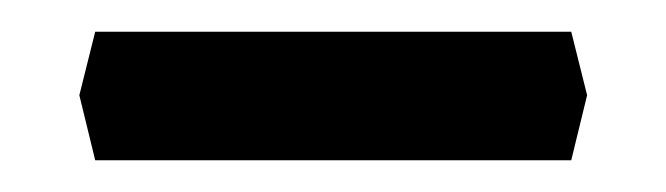

<svg xmlns="http://www.w3.org/2000/svg" viewBox="-20 -352 420 121"><path d="M30 -292 40 -332H340L350 -292L340 -251H40Z"/></svg>

Font: Cinzel Decorative Black
Style: Regular
Weight: 900
Designer: Natanael Gama
Version: Version 1.002;PS 001.002;hotconv 1.0.56;makeotf.lib2.0.21325